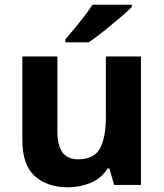

<svg xmlns="http://www.w3.org/2000/svg" viewBox="-20 -786 697 816"><path d="M579 -546V0H465L445 -70H437Q411 -28 365.5 -9Q320 10 269 10Q181 10 128 -37.5Q75 -85 75 -190V-546H224V-227Q224 -169 245 -139Q266 -109 312 -109Q380 -109 405 -155.5Q430 -202 430 -289V-546ZM540 -756Q526 -742 503 -722Q480 -702 453.5 -680Q427 -658 401.5 -638.5Q376 -619 357 -606H258V-619Q274 -638 295.5 -663.5Q317 -689 338 -716.5Q359 -744 373 -766H540Z"/></svg>

Font: Noto Sans Ethiopic
Style: Bold
Weight: 700
Designer: Monotype Design Team
Foundry: Monotype Imaging Inc.
Version: Version 2.102; ttfautohint (v1.8.4.7-5d5b)